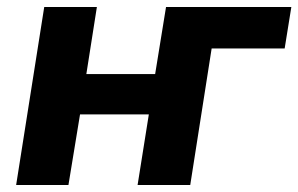

<svg xmlns="http://www.w3.org/2000/svg" viewBox="-20 -527 850 547"><path d="M26 0 106 -507H256L226 -316H422L453 -507H810L791 -389H583L522 0H372L404 -201H208L175 0Z"/></svg>

Font: Mulish ExtraBold
Style: Italic
Weight: 800
Italic angle: -9°
Designer: Vernon Adams
Foundry: Vernon Adams
Version: Version 3.603; ttfautohint (v1.8.3)